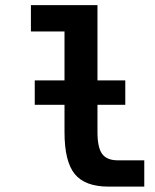

<svg xmlns="http://www.w3.org/2000/svg" viewBox="-20 -710 590 731"><path d="M225.6 -207V-590.3H97.7V-690.4H351.1V-207Q351.1 -148.4 368.9 -124Q386.7 -99.6 428.7 -99.6H529.3V0.5H393.6Q303.7 0.5 264.6 -47.4Q225.6 -95.2 225.6 -207ZM112.3 -403.8H457V-311H112.3Z"/></svg>

Font: Code New Roman
Style: Bold
Weight: 700
Monospace: yes
Designer: Sam Radian
Foundry: Code New Roman
Version: Version 1.508 October 19, 2014